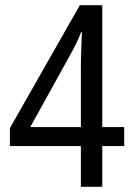

<svg xmlns="http://www.w3.org/2000/svg" viewBox="-20 -716 512 736"><path d="M456 -156V-229H372V-696H286L18 -225V-156H290V0H372V-156ZM290 -229H96L251 -509C264 -533 280 -563 291 -593H294C293 -560 290 -508 290 -465Z"/></svg>

Font: Noto Sans Kannada Condensed
Style: Regular
Weight: 400
Width: 3
Designer: Jelle Bosma - Monotype Design Team
Foundry: Monotype Imaging Inc.
Version: Version 2.005